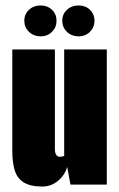

<svg xmlns="http://www.w3.org/2000/svg" viewBox="-20 -676 436 703"><path d="M135 7Q91 7 67 -8Q43 -23 34 -52Q25 -81 25 -124V-495H181V-130Q181 -121 183 -115Q185 -109 189 -105.5Q193 -102 198 -102Q201 -102 204 -102.5Q207 -103 210 -103.5Q213 -104 215 -105V-495H371V0H238L226 -65Q217 -34 192 -13.5Q167 7 135 7ZM129 -543Q103 -543 86 -559.5Q69 -576 69 -600Q69 -624 86 -640Q103 -656 129 -656Q154 -656 170.5 -640Q187 -624 187 -600Q187 -576 170.5 -559.5Q154 -543 129 -543ZM268 -543Q242 -543 225 -559.5Q208 -576 208 -600Q208 -624 225 -640Q242 -656 268 -656Q293 -656 309.5 -640Q326 -624 326 -600Q326 -576 309.5 -559.5Q293 -543 268 -543Z"/></svg>

Font: Alumni Sans Thin Black
Style: Regular
Weight: 900
Version: Version 1.018